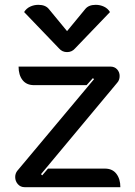

<svg xmlns="http://www.w3.org/2000/svg" viewBox="-20 -776 561 796"><path d="M43 -42Q43 -56 51 -67L370 -448L365 -452L339 -423H121Q90 -423 73.5 -444Q57 -465 57 -500H437Q455 -500 465.5 -488.5Q476 -477 476 -461Q476 -444 466 -433L150 -54L155 -49L179 -77H415Q446 -77 462.5 -55.5Q479 -34 479 0H82Q65 0 54 -12.5Q43 -25 43 -42ZM333 -738Q347 -756 377 -756Q395 -756 411 -748.5Q427 -741 436 -726L291 -575Q278 -560 258 -560Q238 -560 225 -575L80 -726Q89 -741 105 -748.5Q121 -756 139 -756Q169 -756 183 -738L258 -647Z"/></svg>

Font: K2D Medium
Style: Regular
Weight: 500
Designer: Katatrad Aksorn Co.,Ltd.
Foundry: Cadson Demak Co.,Ltd.
Version: Version 1.000; ttfautohint (v1.6)